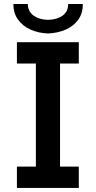

<svg xmlns="http://www.w3.org/2000/svg" viewBox="-20 -928 473 948"><path d="M63.5 -105.5H157.2V-614.3H63.5V-719.7H369.1V-614.3H276.4V-105.5H369.1V0H63.5ZM45.9 -908.2H117.2Q117.7 -871.1 146.2 -850.8Q174.8 -830.6 216.8 -830.1Q260.3 -830.6 288.6 -850.6Q316.9 -870.6 316.4 -908.2H388.7Q389.6 -863.8 366.9 -831.5Q344.2 -799.3 304.7 -782Q265.1 -764.6 216.8 -762.7Q169.4 -764.6 130.6 -782Q91.8 -799.3 68.8 -831.5Q45.9 -863.8 45.9 -908.2Z"/></svg>

Font: Reddit Sans Fudge SemiBold
Style: Regular
Weight: 600
Designer: Stephen Hutchings
Foundry: Reddit
Version: Version 1.011